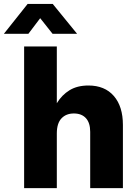

<svg xmlns="http://www.w3.org/2000/svg" viewBox="-77 -966 698 986"><path d="M214.8 -280.3V0H46.9V-727.5H214.8V-436Q240.7 -478.5 280.3 -502.7Q319.8 -526.9 377 -526.9Q460.9 -526.9 507.6 -473.1Q554.2 -419.4 554.2 -324.2V0H386.2V-289.1Q386.2 -335 364.3 -359.1Q342.3 -383.3 302.2 -383.3Q262.7 -383.3 238.8 -358.2Q214.8 -333 214.8 -280.3ZM68.8 -792.5H-56.6V-793L64.9 -945.8H193.8L318.4 -793V-792.5H192.9L129.4 -872.6Z"/></svg>

Font: Inter Display ExtraBold
Style: Regular
Weight: 800
Designer: Rasmus Andersson
Foundry: rsms
Version: Version 4.000;git-a52131595